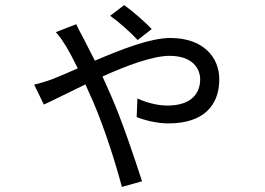

<svg xmlns="http://www.w3.org/2000/svg" viewBox="-20 -655 1040 753"><path d="M520 -498 575 -541C547 -571 494 -616 467 -635L412 -593C449 -567 491 -529 520 -498ZM114 -323 152 -245C186 -260 246 -291 315 -324L348 -250C391 -148 433 -17 458 78L537 56C509 -31 459 -181 415 -281L382 -355C477 -398 579 -436 645 -436C735 -436 765 -386 765 -344C765 -291 733 -241 636 -241C596 -241 550 -254 519 -269L516 -196C545 -184 595 -171 640 -171C778 -171 840 -241 840 -344C840 -428 780 -506 648 -506C569 -506 455 -461 352 -417L303 -513C296 -526 286 -544 279 -560L199 -529C214 -513 230 -488 240 -472C252 -452 268 -422 285 -387C247 -370 212 -355 184 -344C170 -339 143 -330 114 -323Z"/></svg>

Font: Noto Sans Mono CJK HK
Style: Regular
Weight: 400
Designer: Ryoko NISHIZUKA 西塚涼子 (kana, bopomofo & ideographs); Paul D. Hunt (Latin, Greek & Cyrillic); Sandoll Communications 산돌커뮤니
Foundry: Adobe
Version: Version 2.004;hotconv 1.0.118;makeotfexe 2.5.65603